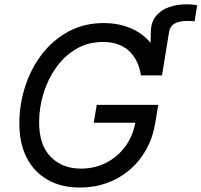

<svg xmlns="http://www.w3.org/2000/svg" viewBox="-20 -842 915 872"><path d="M661.1 -521 665 -697.8Q666 -742.2 688.7 -769.5Q711.4 -796.9 747.8 -809.6Q784.2 -822.3 825.7 -822.3Q841.8 -822.3 855.2 -821Q868.7 -819.8 875.5 -817.9L863.8 -745.1Q856.4 -746.1 848.6 -746.6Q840.8 -747.1 835.4 -747.1Q793.9 -747.1 772.9 -734.9Q752 -722.7 748 -697.8L715.8 -499.5ZM343.8 9.8Q258.3 9.8 196.5 -25.4Q134.8 -60.5 101.3 -125.7Q67.9 -190.9 67.9 -281.2Q67.9 -367.7 94.2 -449.2Q120.6 -530.8 170.4 -595.7Q220.2 -660.6 291.3 -699Q362.3 -737.3 451.2 -737.3Q509.8 -737.3 558.1 -720Q606.4 -702.6 641.4 -671.1Q676.3 -639.6 695.6 -595.9Q714.8 -552.2 715.8 -499.5H620.1Q614.7 -534.7 601.3 -562.5Q587.9 -590.3 566.4 -610.4Q544.9 -630.4 515.1 -640.9Q485.4 -651.4 447.8 -651.4Q380.4 -651.4 326.9 -620.1Q273.4 -588.9 235.6 -536.1Q197.8 -483.4 177.7 -418.5Q157.7 -353.5 157.7 -286.1Q157.7 -183.1 210.4 -129.6Q263.2 -76.2 347.2 -76.2Q410.2 -76.2 462.6 -103Q515.1 -129.9 550.3 -178.7Q585.4 -227.5 596.2 -293L622.1 -284.7H405.8L419.4 -365.7H698.7L685.1 -283.2Q673.8 -215.8 643.6 -161.9Q613.3 -107.9 567.9 -69.6Q522.5 -31.2 465.3 -10.7Q408.2 9.8 343.8 9.8Z"/></svg>

Font: Inter
Style: Italic
Weight: 400
Italic angle: -9.3988°
Designer: Rasmus Andersson
Foundry: rsms
Version: Version 4.001;git-66647c0bb